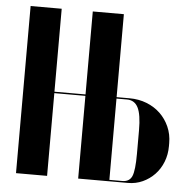

<svg xmlns="http://www.w3.org/2000/svg" viewBox="-51 -749 794 800"><g transform="rotate(5 346.0 -349.5)"><path d="M175 -699V-352H305V-699H435V-352H489Q528 -352 561 -339Q594 -326 618 -303Q642 -280 656 -248.5Q670 -217 670 -180V-167Q670 -132 658 -101.5Q646 -71 624.5 -48.5Q603 -26 574.5 -13Q546 0 513 0H305V-346H175V0H45V-699ZM540 -223Q540 -288 525.5 -317Q511 -346 479 -346H435V-6H489Q519 -6 529.5 -30.5Q540 -55 540 -124Z"/></g></svg>

Font: Moniqa Black Display
Style: Regular
Weight: 900
Designer: Rajesh Rajput
Foundry: Rajesh Rajput
Version: Version 1.000